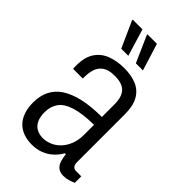

<svg xmlns="http://www.w3.org/2000/svg" viewBox="-225 -797 883 883"><g transform="rotate(45 217.0 -355.5)"><path d="M165 12Q136 12 112 3.5Q88 -5 70.5 -22Q53 -39 43 -66Q33 -93 33 -130Q33 -172 48.5 -204.5Q64 -237 97 -259.5Q130 -282 181.5 -294Q233 -306 304 -306V-387Q304 -418 295.5 -439Q287 -460 267 -471Q247 -482 212 -482Q173 -482 152.5 -467.5Q132 -453 124.5 -430Q117 -407 117 -379V-369H54Q53 -374 53 -379Q53 -384 53 -390Q53 -445 75 -477.5Q97 -510 134.5 -524Q172 -538 218 -538Q265 -538 299 -523.5Q333 -509 351.5 -476.5Q370 -444 370 -390V-80Q370 -62 377 -54Q384 -46 395 -46H430V-4Q417 2 402 6.5Q387 11 370 11Q347 11 334 0Q321 -11 315.5 -29Q310 -47 308 -68H302Q289 -45 269 -26.5Q249 -8 223 2Q197 12 165 12ZM181 -45Q202 -45 224 -54Q246 -63 264 -81.5Q282 -100 293 -127.5Q304 -155 304 -191V-255Q229 -254 184.5 -240Q140 -226 121 -199.5Q102 -173 102 -136Q102 -105 111.5 -85Q121 -65 139 -55Q157 -45 181 -45ZM240 -591 183 -720V-723H245L286 -591ZM145 -591 87 -720 88 -723H151L191 -591Z"/></g></svg>

Font: Archivo Condensed Light
Style: Regular
Weight: 300
Width: 3
Designer: Hector Gatti
Foundry: Omnibus-Type
Version: Version 2.001